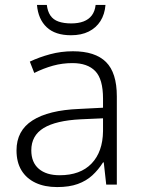

<svg xmlns="http://www.w3.org/2000/svg" viewBox="-20 -749 576 779"><path d="M276 -541Q366 -541 410 -497.5Q454 -454 454 -358V0H411L401 -90H398Q379 -60 354.5 -37.5Q330 -15 295.5 -2.5Q261 10 212 10Q161 10 124 -7.5Q87 -25 67 -58Q47 -91 47 -139Q47 -219 112 -260.5Q177 -302 301 -307L398 -312V-349Q398 -428 366.5 -460.5Q335 -493 274 -493Q233 -493 195 -482.5Q157 -472 119 -453L101 -499Q139 -517 183.5 -529Q228 -541 276 -541ZM308 -265Q207 -260 157 -229.5Q107 -199 107 -139Q107 -90 137.5 -64Q168 -38 222 -38Q306 -38 351.5 -85.5Q397 -133 398 -217V-269ZM408 -729Q405 -691 387.5 -663.5Q370 -636 340 -621Q310 -606 268 -606Q204 -606 169.5 -638.5Q135 -671 130 -729H170Q173 -703 184.5 -686Q196 -669 217.5 -661.5Q239 -654 269 -654Q298 -654 319 -662Q340 -670 352.5 -686.5Q365 -703 368 -729Z"/></svg>

Font: Noto Sans Hebrew Light
Style: Regular
Weight: 300
Designer: Monotype Design Team
Foundry: Monotype Imaging Inc.
Version: Version 2.003